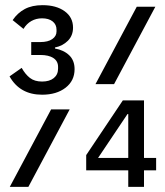

<svg xmlns="http://www.w3.org/2000/svg" viewBox="-20 -724 640 744"><path d="M17 -428 64 -461Q78 -436 96 -422Q114 -408 143 -408Q172 -408 188.5 -421.5Q205 -435 205 -458V-465Q205 -487 187 -499Q169 -511 136 -511H101V-561H136Q166 -561 182.5 -572.5Q199 -584 199 -602V-609Q199 -629 184 -641Q169 -653 143 -653Q120 -653 101.5 -642.5Q83 -632 71 -612L29 -646Q48 -674 76 -689Q104 -704 145 -704Q198 -704 230.5 -680.5Q263 -657 263 -617Q263 -586 243 -566Q223 -546 193 -540V-536Q227 -530 248 -510Q269 -490 269 -456Q269 -411 234 -384Q199 -357 143 -357Q57 -357 17 -428ZM510 -698H582L422 -398H350ZM178 -300H250L90 0H18ZM477 -64H314V-123L456 -335H538V-112H585V-64H538V0H477ZM477 -112V-282H474L360 -112Z"/></svg>

Font: iA Writer Duo V
Style: Regular
Weight: 400
Designer: Mike Abbink, Paul van der Laan, Pieter van Rosmalen, Oliver Reichenstein
Foundry: Information Architects Inc.
Version: Version 2.000